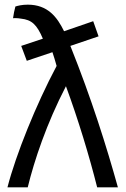

<svg xmlns="http://www.w3.org/2000/svg" viewBox="-20 -800 539 824"><path d="M263 -430C180 -270 127 -111 99 4H12C48 -136 135 -352 223 -517C217 -539 211 -558 205 -576C168 -564 131 -551 95 -539L71 -603C102 -613 133 -624 164 -634C138 -695 116 -715 70 -720C53 -723 43 -722 36 -722C38 -739 42 -756 46 -772C55 -775 74 -780 99 -780C185 -780 225 -727 255 -666C296 -680 340 -695 380 -709L403 -644L282 -603C373 -376 437 -172 486 4H397C363 -131 316 -286 263 -430Z"/></svg>

Font: Repo Regular
Style: Regular
Weight: 400
Designer: Stefan Peev
Foundry: Context Ltd
Version: Version 1.502